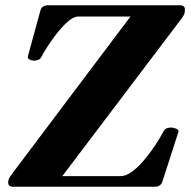

<svg xmlns="http://www.w3.org/2000/svg" viewBox="-20 -713 729 733"><path d="M11.2 -15.1Q11.2 -26.4 16.1 -34.7Q21 -43 39.6 -67.4L478 -649.9H279.3Q260.7 -649.9 238.3 -629.9Q215.8 -609.9 194.6 -582.3Q173.3 -554.7 158.2 -530.5Q143.1 -506.3 139.2 -497.6Q134.8 -488.3 127 -484.9Q119.1 -481.4 107.9 -481.4Q102.5 -481.4 93.5 -485.6Q84.5 -489.7 86.4 -498L134.3 -672.9Q137.2 -684.1 145.5 -688.5Q153.8 -692.9 161.1 -692.9H669.4Q675.3 -692.9 680.7 -689Q686 -685.1 686 -678.2Q686 -664.6 682.9 -658Q679.7 -651.4 673.8 -643.1L217.8 -40.5H439.9Q459.5 -40.5 481 -55.4Q502.4 -70.3 522.7 -93.3Q543 -116.2 560.1 -140.4Q577.1 -164.6 588.6 -183.8Q600.1 -203.1 603.5 -210Q607.9 -219.7 615.7 -222.9Q623.5 -226.1 634.8 -226.1Q640.1 -226.1 651.9 -221.9Q663.6 -217.8 661.1 -209.5L600.1 -20Q596.7 -9.3 588.9 -4.6Q581.1 0 573.7 0H30.3Q21 0 16.1 -4.2Q11.2 -8.3 11.2 -15.1Z"/></svg>

Font: Gelasio
Style: Bold Italic
Weight: 700
Italic angle: -8.5°
Designer: Eben Sorkin
Foundry: Eben Sorkin
Version: Version 1.008